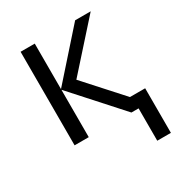

<svg xmlns="http://www.w3.org/2000/svg" viewBox="-171 -650 887 951"><g transform="rotate(-30 272.5 -175.0)"><path d="M398 -535H487L256 -277L443 -70H530V185H452V0H411L167 -271V0H86V-535H167V-275Z"/></g></svg>

Font: Stephens Clock
Style: Regular
Weight: 400
Designer: Peter Wiegel (catfonts.de) with slight modifications by DT1.org
Version: Version 0.9.1